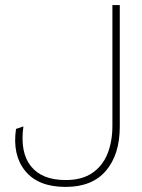

<svg xmlns="http://www.w3.org/2000/svg" viewBox="-20 -724 560 755"><path d="M451 -704V-226Q451 -117 397 -53Q343 11 238 11Q130 11 79 -52Q28 -115 43 -217L72 -227Q58 -125 101.5 -70.5Q145 -16 238 -16Q302 -16 342.5 -43.5Q383 -71 402.5 -119Q422 -167 422 -230V-704Z"/></svg>

Font: Prodigy Sans ExtraLight
Style: Regular
Weight: 200
Designer: Wei Huang
Foundry: Wei Huang
Version: Version 1.003; ttfautohint (v1.8.3)